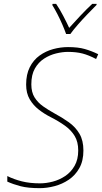

<svg xmlns="http://www.w3.org/2000/svg" viewBox="-20 -969 531 999"><path d="M187 10Q126 10 87.5 0Q49 -10 18 -24V-53Q52 -36 93.5 -25.5Q135 -15 188 -15Q220 -15 254.5 -24Q289 -33 319 -53Q349 -73 368 -106Q387 -139 387 -186Q387 -231 368.5 -261.5Q350 -292 318 -315Q286 -338 243 -360Q211 -376 182 -398.5Q153 -421 134.5 -452.5Q116 -484 116 -529Q116 -582 135 -619.5Q154 -657 186 -680Q218 -703 256.5 -713.5Q295 -724 334 -724Q386 -724 421 -714Q456 -704 491 -687L480 -662Q442 -682 409.5 -690.5Q377 -699 333 -699Q305 -699 272 -691Q239 -683 209.5 -664Q180 -645 161.5 -612.5Q143 -580 143 -530Q143 -489 160 -462Q177 -435 204 -416Q231 -397 260 -381Q303 -358 338 -333Q373 -308 393.5 -273Q414 -238 414 -186Q414 -132 393 -94.5Q372 -57 338 -34Q304 -11 264 -0.5Q224 10 187 10ZM324 -792Q317 -812 305 -840Q293 -868 279 -895Q265 -922 252 -943L254 -949H272Q291 -921 309 -886.5Q327 -852 340 -824Q365 -852 397.5 -886.5Q430 -921 460 -949H483L482 -943Q461 -922 435 -895Q409 -868 385 -840.5Q361 -813 346 -792Z"/></svg>

Font: Noto Sans Disp Thin
Style: Italic
Weight: 100
Italic angle: -12°
Designer: Monotype Design Team
Foundry: Monotype Imaging Inc.
Version: Version 2.000;GOOG;noto-source:20170915:90ef993387c0